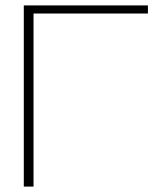

<svg xmlns="http://www.w3.org/2000/svg" viewBox="-20 -690 621 710"><path d="M68 0H104V-640H527V-670H68Z"/></svg>

Font: LT Wave Text Thin
Style: Regular
Weight: 100
Designer: Daniel Lyons
Version: Version 2.5 (Glyphs App)